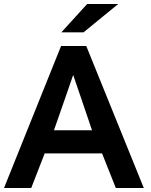

<svg xmlns="http://www.w3.org/2000/svg" viewBox="-24 -941 756 961"><path d="M283.2 -779.3 412.1 -920.9H567.4L394.5 -779.3ZM436.5 -289.1Q408.2 -372.6 384.8 -441.4Q361.3 -510.3 342.3 -565.9Q326.7 -519.5 302.5 -450.7Q278.3 -381.8 246.1 -289.1ZM-3.9 0 281.7 -710.9H407.7L695.8 0H555.7L486.8 -173.3H199.7L132.3 0Z"/></svg>

Font: Ride
Style: Bold
Weight: 700
Version: Version 3.000